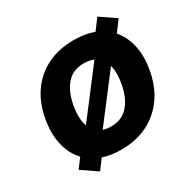

<svg xmlns="http://www.w3.org/2000/svg" viewBox="-181 -941 1165 1175"><g transform="rotate(-30 402.0 -353.5)"><path d="M65 -371Q82 -481 135 -558Q188 -635 270 -675.5Q352 -716 456 -716Q576 -716 651.5 -666.5Q727 -617 758 -530.5Q789 -444 771 -335Q754 -225 700.5 -148Q647 -71 565.5 -30Q484 11 378 11Q260 11 184 -39Q108 -89 78 -175.5Q48 -262 65 -371ZM256 -361Q245 -292 257.5 -243Q270 -194 304.5 -168.5Q339 -143 394 -143Q473 -143 519 -198Q565 -253 579 -345Q591 -414 578 -462.5Q565 -511 530.5 -536.5Q496 -562 440 -562Q361 -562 316 -508Q271 -454 256 -361ZM291 -66 197 61 88 -13 183 -140 253 -214 523 -567 561 -641 656 -768 764 -694 669 -567 599 -493 329 -140Z"/></g></svg>

Font: Mulish ExtraLight Black
Style: Italic
Weight: 900
Italic angle: -9°
Version: Version 3.603